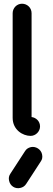

<svg xmlns="http://www.w3.org/2000/svg" viewBox="-20 -729 283 1030"><path d="M47.9 -96.7C47.9 -32.7 102.1 0 144 0C171.4 0 194.8 -23.4 194.8 -50.8C194.8 -79.6 171.9 -98.6 149.4 -101.1V-658.2C149.4 -687.5 126 -709 98.1 -709C69.8 -709 47.9 -685.5 47.9 -658.2ZM159.7 197.3 198.7 137.2C206.5 126.5 209 113.8 205.6 98.6C199.7 71.8 171.9 54.7 146 60.1C131.3 63.5 120.6 70.8 113.8 82.5L36.1 202.1C27.8 213.9 25.4 226.6 28.8 240.7C34.7 268.6 60.5 285.6 88.4 279.3C102.5 276.4 113.3 269 120.6 257.3Z"/></svg>

Font: LOB TGL 0-17
Style: Regular
Weight: 400
Designer: Peter Wiegel + adaptations and expanded glyphset by Studio LOB
Foundry: Peter Wiegel + adaptations and expanded glyphset by Studio LOB
Version: Version 1.003;Glyphs 3.1.2 (3151)